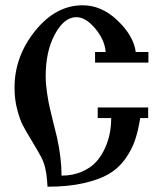

<svg xmlns="http://www.w3.org/2000/svg" viewBox="-20 -705 613 727"><path d="M269 -640Q223 -640 188 -575.5Q153 -511 153 -417Q153 -388 158 -354Q163 -320 168.5 -296.5Q174 -273 183 -236.5Q192 -200 196 -184Q213 -107 213 -40Q255 -40 289 -54.5Q323 -69 343.5 -91.5Q364 -114 377.5 -144Q391 -174 396 -202Q401 -230 401 -258H350V-298H541V-258H511Q503 -209 491 -173.5Q479 -138 454 -103Q429 -68 392.5 -46.5Q356 -25 297 -11.5Q238 2 160 2L158 -24Q156 -49 151 -70Q146 -91 136 -110Q124 -133 100.5 -171.5Q77 -210 66 -231.5Q55 -253 45 -291Q35 -329 35 -373Q35 -491 113 -588Q191 -685 293 -685Q365 -685 425.5 -627Q486 -569 494 -508H542V-468H340V-508H380Q377 -553 341 -596.5Q305 -640 269 -640Z"/></svg>

Font: Triodion Unicode
Style: Normal
Weight: 400
Version: Version 1.1